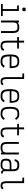

<svg xmlns="http://www.w3.org/2000/svg" viewBox="2845 -3741 910 6640"><g transform="rotate(90 3300.0 -421.0)"><path d="M293 0V-599L334 -557H167V-618H359V0ZM118 0V-61H534V0ZM305 -737Q269 -737 255.5 -750Q242 -763 242 -797Q242 -831 255.5 -843.5Q269 -856 305 -856Q341 -856 354.5 -843.5Q368 -831 368 -797Q368 -763 354.5 -750Q341 -737 305 -737Z M690 0V-618H756V-566Q784 -600 822 -616Q860 -632 928 -632Q1002 -632 1044 -610.5Q1086 -589 1103.5 -537.5Q1121 -486 1121 -396V0H1055V-396Q1055 -463 1043.5 -501Q1032 -539 1004.5 -555Q977 -571 928 -571Q861 -571 823.5 -558Q786 -545 771 -509.5Q756 -474 756 -407V0Z M1565 14Q1499 14 1460 -9Q1421 -32 1404 -81.5Q1387 -131 1387 -211V-560H1263V-621H1387V-800H1453V-621H1661V-560H1453V-211Q1453 -123 1477.5 -85Q1502 -47 1565 -47Q1600 -47 1621.5 -52.5Q1643 -58 1655 -71Q1667 -84 1676 -108L1738 -87Q1725 -49 1704.5 -27Q1684 -5 1650.5 4.5Q1617 14 1565 14Z M2102 14Q2011 14 1959 -15.5Q1907 -45 1885 -116Q1863 -187 1863 -309Q1863 -432 1885 -502.5Q1907 -573 1959 -602.5Q2011 -632 2102 -632Q2192 -632 2243 -602Q2294 -572 2315.5 -499.5Q2337 -427 2337 -301H1892V-361H2270Q2270 -441 2254.5 -486.5Q2239 -532 2202.5 -551.5Q2166 -571 2102 -571Q2036 -571 1998.5 -548Q1961 -525 1945 -470Q1929 -415 1929 -318Q1929 -215 1945 -156Q1961 -97 1998.5 -72Q2036 -47 2102 -47Q2140 -47 2167.5 -54.5Q2195 -62 2218.5 -80.5Q2242 -99 2266 -131L2319 -95Q2289 -54 2259.5 -30Q2230 -6 2193 4Q2156 14 2102 14Z M2805 14Q2745 14 2710.5 -6.5Q2676 -27 2661.5 -77Q2647 -127 2647 -212V-739H2521V-800H2713V-212Q2713 -149 2721.5 -113Q2730 -77 2750.5 -62Q2771 -47 2805 -47Q2827 -47 2845.5 -56Q2864 -65 2893 -89L2931 -32Q2892 -6 2865 4Q2838 14 2805 14Z M3302 14Q3211 14 3159 -15.5Q3107 -45 3085 -116Q3063 -187 3063 -309Q3063 -432 3085 -502.5Q3107 -573 3159 -602.5Q3211 -632 3302 -632Q3392 -632 3443 -602Q3494 -572 3515.5 -499.5Q3537 -427 3537 -301H3092V-361H3470Q3470 -441 3454.5 -486.5Q3439 -532 3402.5 -551.5Q3366 -571 3302 -571Q3236 -571 3198.5 -548Q3161 -525 3145 -470Q3129 -415 3129 -318Q3129 -215 3145 -156Q3161 -97 3198.5 -72Q3236 -47 3302 -47Q3340 -47 3367.5 -54.5Q3395 -62 3418.5 -80.5Q3442 -99 3466 -131L3519 -95Q3489 -54 3459.5 -30Q3430 -6 3393 4Q3356 14 3302 14Z M3918 14Q3826 14 3773 -16.5Q3720 -47 3697.5 -118Q3675 -189 3675 -309Q3675 -430 3698 -500.5Q3721 -571 3774.5 -601.5Q3828 -632 3922 -632Q3973 -632 4008 -622Q4043 -612 4071.5 -587.5Q4100 -563 4128 -520L4072 -487Q4051 -520 4030 -538Q4009 -556 3984 -563.5Q3959 -571 3922 -571Q3853 -571 3813.5 -547Q3774 -523 3757.5 -466.5Q3741 -410 3741 -309Q3741 -209 3757 -152Q3773 -95 3812 -71Q3851 -47 3918 -47Q3955 -47 3981 -54.5Q4007 -62 4028.5 -80.5Q4050 -99 4073 -132L4128 -99Q4100 -56 4070.5 -31.5Q4041 -7 4005.5 3.5Q3970 14 3918 14Z M4565 14Q4499 14 4460 -9Q4421 -32 4404 -81.5Q4387 -131 4387 -211V-560H4263V-621H4387V-800H4453V-621H4661V-560H4453V-211Q4453 -123 4477.5 -85Q4502 -47 4565 -47Q4600 -47 4621.5 -52.5Q4643 -58 4655 -71Q4667 -84 4676 -108L4738 -87Q4725 -49 4704.5 -27Q4684 -5 4650.5 4.5Q4617 14 4565 14Z M5083 14Q5010 14 4968 -7.5Q4926 -29 4908 -79.5Q4890 -130 4890 -217V-618H4956V-217Q4956 -152 4967.5 -114.5Q4979 -77 5007 -62Q5035 -47 5083 -47Q5150 -47 5187 -60Q5224 -73 5239.5 -104Q5255 -135 5255 -190V-618H5321V0H5255V-47Q5237 -24 5214.5 -11Q5192 2 5160.5 8Q5129 14 5083 14Z M5684 14Q5603 14 5555.5 -3.5Q5508 -21 5488 -61Q5468 -101 5468 -170Q5468 -244 5488 -285.5Q5508 -327 5555.5 -344Q5603 -361 5684 -361H5834V-416Q5834 -474 5820.5 -507Q5807 -540 5774.5 -554Q5742 -568 5684 -568Q5641 -568 5615 -559Q5589 -550 5573 -528Q5557 -506 5546 -466L5482 -482Q5499 -538 5522.5 -571Q5546 -604 5585 -618Q5624 -632 5684 -632Q5766 -632 5813 -611Q5860 -590 5880 -542.5Q5900 -495 5900 -416V-160Q5900 -119 5906.5 -97.5Q5913 -76 5930.5 -68Q5948 -60 5978 -61V0Q5922 1 5895 -15Q5868 -31 5856 -74Q5838 -41 5815.5 -21.5Q5793 -2 5761.5 6Q5730 14 5684 14ZM5684 -47Q5742 -47 5774.5 -62.5Q5807 -78 5820.5 -115.5Q5834 -153 5834 -219V-301H5684Q5626 -301 5593.5 -289.5Q5561 -278 5547.5 -250Q5534 -222 5534 -170Q5534 -123 5547.5 -96Q5561 -69 5593.5 -58Q5626 -47 5684 -47Z M6405 14Q6345 14 6310.5 -6.5Q6276 -27 6261.5 -77Q6247 -127 6247 -212V-739H6121V-800H6313V-212Q6313 -149 6321.5 -113Q6330 -77 6350.5 -62Q6371 -47 6405 -47Q6427 -47 6445.5 -56Q6464 -65 6493 -89L6531 -32Q6492 -6 6465 4Q6438 14 6405 14Z"/></g></svg>

Font: Victor Mono Light
Style: Regular
Weight: 300
Monospace: yes
Designer: Rune Bjørnerås
Version: Version 1.561;gftools[0.9.30]